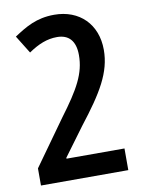

<svg xmlns="http://www.w3.org/2000/svg" viewBox="-83 -781 619 838"><g transform="rotate(-10 227.0 -362.0)"><path d="M417 0V-96H160V-100L253 -226C352 -353 403 -436 403 -536C403 -649 328 -724 216 -724C136 -724 87 -693 35 -659L84 -580C128 -610 167 -626 211 -626C262 -626 292 -596 292 -532C292 -451 256 -387 173 -276L30 -76V0Z"/></g></svg>

Font: Noto Sans Sinhala UI ExtraCondensed SemiBold
Style: Regular
Weight: 600
Width: 2
Designer: Jelle Bosma - Monotype Design Team
Foundry: Monotype Imaging Inc.
Version: Version 2.006